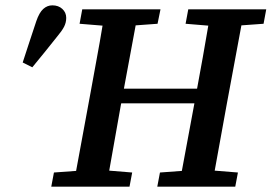

<svg xmlns="http://www.w3.org/2000/svg" viewBox="-20 -699 1017 719"><path d="M675 -610 685 -664H977L967 -610L884 -604L829 -308Q818 -246 806.5 -184Q795 -122 784 -60L871 -53L861 0H569L579 -53L661 -59L708 -312H434L433 -308Q422 -246 411 -184Q400 -122 389 -60L475 -53L465 0H172L182 -53L265 -59L320 -357Q331 -419 342.5 -480.5Q354 -542 364 -603L278 -610L288 -664H581L570 -610L488 -604L444 -367H718Q729 -426 739.5 -485Q750 -544 760 -603ZM65 -465Q78 -504 90.5 -543Q103 -582 116 -620Q127 -652 142 -665.5Q157 -679 176 -679Q199 -679 213.5 -665.5Q228 -652 228 -632Q228 -614 219.5 -598Q211 -582 194 -562Q171 -533 148 -504.5Q125 -476 101 -447Z"/></svg>

Font: Source Serif 4 SmText Semibold
Style: Italic
Weight: 600
Italic angle: -12°
Designer: Frank Grießhammer
Foundry: Adobe
Version: Version 4.005;hotconv 1.1.0;makeotfexe 2.6.0